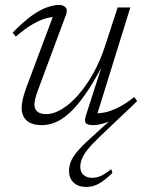

<svg xmlns="http://www.w3.org/2000/svg" viewBox="-20 -484 575 758"><path d="M521.5 -85Q507 -71 490 -54.5Q473 -38 457 -23.5L373.5 56Q342 86 325.5 107Q309 128 303 143.8Q297 159.5 297 175Q297 195.5 310 206.8Q323 218 344 218Q361 218 377.2 211Q393.5 204 419 184L424 198.5Q392.5 229 369.5 241.5Q346.5 254 321 254Q288 254 270.2 236.5Q252.5 219 252.5 191.5Q252.5 173.5 259 155.8Q265.5 138 284 115.5Q302.5 93 337.5 61.5L430.5 -23L435.5 -17Q408 -2 386.2 4Q364.5 10 348.5 10Q324.5 10 318.5 1.5Q312.5 -7 319 -27.5L381.5 -221.5H382.5Q346.5 -153.5 314.5 -108.5Q282.5 -63.5 253.8 -37.5Q225 -11.5 198.2 -0.8Q171.5 10 146 10Q105 10 85.2 -8.2Q65.5 -26.5 65.5 -58.5Q65.5 -73.5 70 -93Q74.5 -112.5 84 -138.5L194.5 -433.5L206.5 -417Q188 -418.5 164 -412.2Q140 -406 110 -389Q80 -372 42.5 -339.5L30 -355Q71.5 -398 105.2 -422Q139 -446 166 -455.2Q193 -464.5 212 -464.5Q231 -464.5 239.5 -454.2Q248 -444 239.5 -423L128 -123Q122.5 -107.5 119.2 -94.8Q116 -82 116 -72Q116 -52.5 128 -43Q140 -33.5 163 -33.5Q191.5 -33.5 224 -53Q256.5 -72.5 288.5 -108.8Q320.5 -145 348.2 -194.5Q376 -244 395 -303L444.5 -454.5H494.5L360 -21L350.5 -37Q368.5 -35.5 391.5 -39.8Q414.5 -44 444.2 -58.2Q474 -72.5 510 -101Z"/></svg>

Font: Newsreader Light
Style: Italic
Weight: 300
Italic angle: -17°
Designer: Hugues Gentile
Foundry: Production Type
Version: Version 1.003